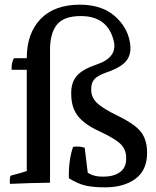

<svg xmlns="http://www.w3.org/2000/svg" viewBox="-20 -785 670 825"><path d="M195 0Q114 1 23 5Q22 0 22 -9Q22 -20 25 -30Q75 -43 95 -50V-485H30Q29 -501 32 -514Q35 -527 40 -535H95Q95 -642 154.5 -703.5Q214 -765 325 -765Q418 -764 472.5 -716.5Q527 -669 538 -604Q547 -557 525 -526.5Q503 -496 438 -474Q398 -460 384.5 -443.5Q371 -427 372 -400Q371 -370 394 -345.5Q417 -321 487 -287Q563 -250 588 -215Q613 -180 612 -125Q611 -52 561 -16Q511 20 432 20Q381 20 348 12.5Q315 5 276 -19Q274 -96 294 -154Q322 -158 344 -150L357 -43Q384 -25 425 -26Q468 -26 495 -45Q522 -64 522 -102Q524 -137 502 -162Q480 -187 407 -221Q345 -249 315.5 -285.5Q286 -322 286 -382Q285 -430 309.5 -458.5Q334 -487 393 -507Q488 -538 468 -612Q441 -716 327 -716Q252 -716 222.5 -676.5Q193 -637 195 -560Z"/></svg>

Font: Alike
Style: Regular
Weight: 400
Designer: Cyreal (www.cyreal.org)
Foundry: Cyreal (www.cyreal.org)
Version: Version 1.212